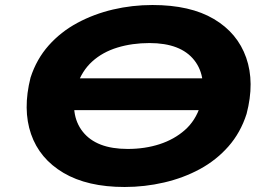

<svg xmlns="http://www.w3.org/2000/svg" viewBox="-20 -736 1074 767"><path d="M198 -296 218 -423H876L855 -296ZM478 11Q329 11 233.5 -45.5Q138 -102 104 -200.5Q70 -299 102 -426Q126 -500 174.5 -554.5Q223 -609 289 -644.5Q355 -680 431.5 -698Q508 -716 589 -716Q740 -716 834.5 -660Q929 -604 963.5 -505.5Q998 -407 965 -281Q941 -206 892.5 -151Q844 -96 778.5 -60.5Q713 -25 635.5 -7Q558 11 478 11ZM490 -141Q559 -141 617.5 -160Q676 -179 718.5 -216.5Q761 -254 780 -313Q810 -427 756 -495.5Q702 -564 577 -564Q508 -564 449 -546Q390 -528 348.5 -490.5Q307 -453 287 -393Q256 -279 310.5 -210Q365 -141 490 -141Z"/></svg>

Font: Nunito Sans 7pt Expanded ExtraBold
Style: Italic
Weight: 800
Width: 7
Italic angle: -9°
Designer: Vernon Adams
Foundry: Vernon Adams
Version: Version 3.101;gftools[0.9.27]